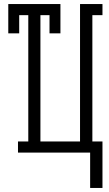

<svg xmlns="http://www.w3.org/2000/svg" viewBox="-20 -755 540 950"><path d="M426 175V0H69V-55H120V-680H75V-590H21V-735H279V-590H225V-680H180V-55H376V-735H487V-680H437V-55H487V175Z"/></svg>

Font: Iosevka Curly Slab Light
Style: Regular
Weight: 300
Monospace: yes
Designer: Belleve Invis
Foundry: Belleve Invis
Version: Version 22.1.2; ttfautohint (v1.8.4)